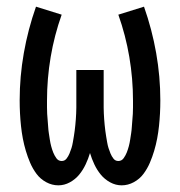

<svg xmlns="http://www.w3.org/2000/svg" viewBox="-20 -548 540 576"><path d="M155 8Q136 8 118.5 -1.5Q101 -11 89.5 -26.5Q78 -42 70.5 -59.5Q63 -77 57.5 -95.5Q52 -114 48.5 -132.5Q45 -151 43 -170Q41 -189 40 -208Q39 -227 39 -247Q39 -318 51.5 -389Q64 -460 88 -528L165 -504Q143 -442 132 -377Q121 -312 121 -246Q121 -236 121 -226Q121 -216 121.5 -206.5Q122 -197 123 -187Q124 -177 124.5 -167.5Q125 -158 126.5 -148.5Q128 -139 129.5 -129Q131 -119 133.5 -109.5Q136 -100 139.5 -91Q143 -82 149 -73.5Q155 -65 165 -65Q174 -65 179.5 -72Q185 -79 188.5 -87.5Q192 -96 194.5 -104Q197 -112 198.5 -121Q200 -130 201.5 -138.5Q203 -147 204 -155.5Q205 -164 206 -173Q207 -182 207.5 -190.5Q208 -199 208.5 -207.5Q209 -216 209 -225Q209 -234 209 -242.5Q209 -251 209 -260V-338H291V-260Q291 -251 291 -242.5Q291 -234 291 -225Q291 -216 291.5 -207.5Q292 -199 292.5 -190.5Q293 -182 294 -173Q295 -164 296 -155.5Q297 -147 298.5 -138.5Q300 -130 301.5 -121Q303 -112 305.5 -104Q308 -96 311.5 -87.5Q315 -79 320.5 -72Q326 -65 335 -65Q345 -65 351 -73.5Q357 -82 360.5 -91Q364 -100 366.5 -109.5Q369 -119 370.5 -129Q372 -139 373.5 -148.5Q375 -158 375.5 -167.5Q376 -177 377 -187Q378 -197 378.5 -206.5Q379 -216 379 -226Q379 -236 379 -246Q379 -312 368 -377Q357 -442 335 -504L412 -528Q436 -460 448.5 -389Q461 -318 461 -247Q461 -227 460 -208Q459 -189 457 -170Q455 -151 451.5 -132.5Q448 -114 442.5 -95.5Q437 -77 429.5 -59.5Q422 -42 410.5 -26.5Q399 -11 381.5 -1.5Q364 8 345 8Q327 8 310.5 -1Q294 -10 282.5 -24Q271 -38 263 -55Q255 -72 250 -89Q245 -72 237 -55Q229 -38 217.5 -24Q206 -10 189.5 -1Q173 8 155 8Z"/></svg>

Font: Iosevka Medium
Style: Regular
Weight: 500
Monospace: yes
Designer: Belleve Invis
Foundry: Belleve Invis
Version: Version 32.5.0; ttfautohint (v1.8.4)